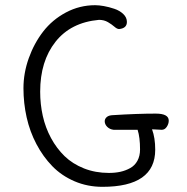

<svg xmlns="http://www.w3.org/2000/svg" viewBox="-20 -703 716 735"><path d="M506.8 -206.1H415Q399.9 -208 390.4 -217.5Q380.9 -227.1 380.9 -238.8Q380.9 -248 388.7 -254.9Q396.5 -261.7 412.1 -262.2Q505.9 -268.1 576.2 -268.1Q626 -268.1 626 -241.2Q626 -229 618.4 -217.5Q610.8 -206.1 599.1 -206.1Q594.7 -206.1 582.3 -207Q569.8 -208 562 -208Q574.2 -175.3 574.2 -129.9Q574.2 12.2 372.1 12.2Q314.9 12.2 265.4 -9Q215.8 -30.3 180.4 -66.7Q145 -103 119.6 -151.1Q94.2 -199.2 82 -253.7Q69.8 -308.1 69.8 -365.2Q69.8 -423.3 90.1 -480.2Q110.4 -537.1 145.3 -582.3Q180.2 -627.4 232.4 -655.3Q284.7 -683.1 344.2 -683.1Q358.9 -683.1 377.9 -679.7Q397 -676.3 417.5 -669.4Q438 -662.6 451.9 -649.4Q465.8 -636.2 465.8 -619.1Q465.8 -594.7 436 -591.8Q428.2 -591.8 418.2 -600.6Q408.2 -609.4 393.3 -618.2Q378.4 -627 358.9 -627Q251 -617.2 192.4 -543Q133.8 -468.8 133.8 -352.1Q133.8 -304.2 143.8 -259.3Q153.8 -214.4 175.3 -174.6Q196.8 -134.8 227.3 -105.2Q257.8 -75.7 301.5 -58.3Q345.2 -41 397 -41Q420.9 -41 440.9 -45.4Q460.9 -49.8 478.5 -59.6Q496.1 -69.3 506.1 -87.6Q516.1 -106 516.1 -130.9Q516.1 -177.2 506.8 -206.1Z"/></svg>

Font: Zhizn
Style: Regular
Weight: 400
Designer: Peter Zharnov
Foundry: Peter Zharnov
Version: Version 1.000